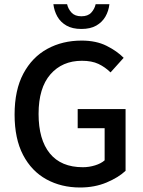

<svg xmlns="http://www.w3.org/2000/svg" viewBox="-20 -854 661 887"><path d="M350.1 12.2Q263.2 12.2 194.6 -25.4Q126 -63 86.7 -137.9Q47.4 -212.9 47.4 -324.7Q47.4 -438 87.9 -513.9Q128.4 -589.8 198.5 -628.2Q268.6 -666.5 356.9 -666.5Q424.3 -666.5 472.4 -642.3Q520.5 -618.2 551.3 -586.9L490.7 -519.5Q465.8 -543.9 435.1 -558.6Q404.3 -573.2 358.4 -573.2Q267.6 -573.2 212.9 -510.5Q158.2 -447.8 158.2 -327.6Q158.2 -209 210.2 -145.3Q262.2 -81.5 362.8 -81.5Q391.6 -81.5 419.2 -90.1Q446.8 -98.6 463.4 -113.3V-261.7H338.9V-350.1H560.1V-64.9Q526.9 -33.7 471.9 -10.7Q417 12.2 350.1 12.2ZM356 -720.2Q314.5 -720.2 287.1 -735.8Q259.8 -751.5 245.1 -777.3Q230.5 -803.2 226.6 -834.5H290Q294.9 -812.5 310.5 -795.7Q326.2 -778.8 356 -778.8Q386.2 -778.8 401.6 -795.7Q417 -812.5 421.9 -834.5H485.4Q481.9 -803.2 467 -777.3Q452.1 -751.5 424.8 -735.8Q397.5 -720.2 356 -720.2Z"/></svg>

Font: Varta Light
Style: Bold
Weight: 700
Version: Version 1.004